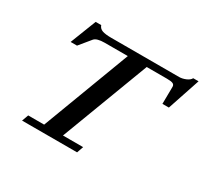

<svg xmlns="http://www.w3.org/2000/svg" viewBox="-143 -896 1160 1095"><g transform="rotate(30 437.0 -348.5)"><path d="M113.8 0 129.4 -43H234.4L452.1 -620.1H300.8Q248 -620.1 231.9 -600.6L171.4 -526.9H129.4L195.8 -697.3H232.4Q239.3 -677.2 259.3 -670.2Q279.3 -663.1 317.9 -663.1H765.1Q785.6 -663.1 808.1 -672.6Q830.6 -682.1 838.4 -697.3H873.5L801.8 -482.9H759.3L760.7 -594.7Q761.2 -608.9 750 -614.5Q738.8 -620.1 710.4 -620.1H576.7L358.4 -43H491.2L476.1 0Z"/></g></svg>

Font: Elstob 6pt SemiBold
Style: Italic
Weight: 600
Italic angle: -20°
Designer: Peter S. Baker
Version: Version 1.015